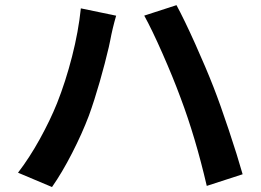

<svg xmlns="http://www.w3.org/2000/svg" viewBox="-20 -724 1017 749"><path d="M295.4 -691.4 433.1 -662.8Q426.3 -639.6 420 -613.5Q413.8 -587.4 410.2 -567.4L404.5 -540.5Q390.1 -478.5 369.1 -405Q348.1 -331.5 326.7 -272.7Q300.3 -202.9 261.2 -126.7Q222.2 -50.5 182.9 5.6L50.3 -50.3Q95 -108.6 135.3 -181.5Q175.5 -254.4 202.4 -321Q235.8 -405 261 -503.2Q286.1 -601.3 295.4 -691.4ZM542.7 -663.1 668.5 -703.9Q698.7 -648.2 741.5 -553Q784.2 -457.8 812.7 -384.8Q838.9 -317.9 872.4 -217.3Q906 -116.7 926.5 -44.2L786.6 1.2Q742.7 -188 684.3 -342.8Q655 -422.1 614 -515.1Q573 -608.2 542.7 -663.1Z"/></svg>

Font: Min Sans VF VF
Style: Regular
Weight: 400
Designer: Jinseong-Kim, NotoSansCJK, Nunito
Foundry: Jinseong-Kim
Version: Version 1.420;Glyphs 3.1.2 (3151)